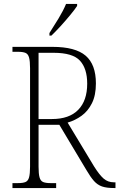

<svg xmlns="http://www.w3.org/2000/svg" viewBox="-20 -951 604 971"><path d="M43 0V-25H72Q96 -25 109 -30.5Q122 -36 127 -54Q132 -72 132 -108V-606Q132 -642 127 -660Q122 -678 109 -683.5Q96 -689 72 -689H43V-714H245Q361 -714 413 -669.5Q465 -625 465 -529Q465 -469 445 -429Q425 -389 392.5 -365.5Q360 -342 322 -331L456 -109Q483 -66 504.5 -47.5Q526 -29 556 -29H564V0H558Q519 0 496 -8Q473 -16 455.5 -35.5Q438 -55 417 -91L280 -320H175V-108Q175 -72 180 -54Q185 -36 198 -30.5Q211 -25 235 -25H264V0ZM243 -349Q330 -349 375.5 -395.5Q421 -442 421 -528Q421 -604 384.5 -644Q348 -684 251 -684H175V-349ZM230 -784Q252 -818 276 -857.5Q300 -897 314 -931H370V-921Q359 -904 336 -876Q313 -848 287 -819.5Q261 -791 240 -771H230Z"/></svg>

Font: Noto Serif Khmer SemiCondensed ExtraLight
Style: Regular
Weight: 200
Width: 4
Designer: Danh Hong and the Monotype Design Team
Foundry: Monotype Imaging Inc.
Version: Version 2.004; ttfautohint (v1.8.4.7-5d5b)